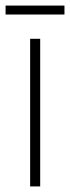

<svg xmlns="http://www.w3.org/2000/svg" viewBox="-38 -668 251 688"><path d="M193 -648H-18V-616H193ZM106 0V-529H70V0Z"/></svg>

Font: Noto Sans Sinhala ExtraCondensed ExtraLight
Style: Regular
Weight: 200
Width: 2
Designer: Jelle Bosma - Monotype Design Team
Foundry: Monotype Imaging Inc.
Version: Version 2.006